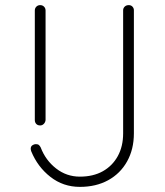

<svg xmlns="http://www.w3.org/2000/svg" viewBox="-20 -720 643 750"><path d="M158 -679V-251Q157 -242 151 -236Q145 -230 137 -230Q127 -230 121.5 -236Q116 -242 116 -251V-679Q116 -688 122 -694Q128 -700 137 -700Q146 -700 152 -694Q158 -688 158 -679ZM292 10Q227 10 177 -29Q127 -68 102 -129Q100 -135 100 -139Q100 -148 106.5 -152.5Q113 -157 120 -157Q128 -157 132 -153.5Q136 -150 139 -144Q158 -94 199 -62Q240 -30 292 -30Q344 -30 381.5 -51Q419 -72 440 -110Q461 -148 461 -199V-680Q461 -688 467 -694Q473 -700 483 -700Q492 -700 497.5 -694Q503 -688 503 -680V-199Q503 -137 476.5 -89.5Q450 -42 402.5 -16Q355 10 292 10Z"/></svg>

Font: Quicksand Variable Light
Style: Regular
Weight: 300
Designer: Andrew Paglinawan
Foundry: Andrew Paglinawan
Version: Version 3.004